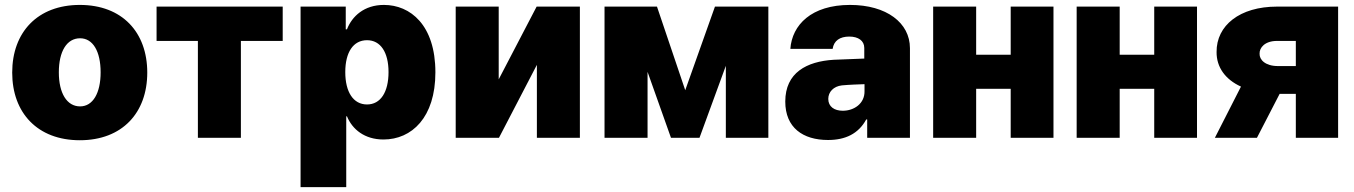

<svg xmlns="http://www.w3.org/2000/svg" viewBox="-20 -557 5473 776"><path d="M302.7 9.8C473.6 9.8 575.2 -100.6 575.2 -263.7C575.2 -426.8 473.6 -537.1 302.7 -537.1C131.8 -537.1 29.3 -426.8 29.3 -263.7C29.3 -100.6 131.8 9.8 302.7 9.8ZM303.7 -127C250 -127 217.8 -180.7 217.8 -264.6C217.8 -349.6 250 -402.3 303.7 -402.3C355.5 -402.3 386.7 -349.6 386.7 -264.6C386.7 -180.7 355.5 -127 303.7 -127Z M612.8 -391.6H779.8V0H953.6V-391.6H1122.6V-530.3H612.8Z M1194.8 199.2H1379.4V-86.9H1382.3C1403.8 -34.2 1453.6 6.8 1529.8 6.8C1644 6.8 1739.7 -82 1739.7 -264.6C1739.7 -456.1 1638.2 -537.1 1531.7 -537.1C1451.7 -537.1 1402.8 -491.2 1382.3 -438.5H1377.4V-530.3H1194.8ZM1375.5 -265.6C1375.5 -345.7 1407.7 -394.5 1463.4 -394.5C1518.1 -394.5 1550.3 -345.7 1550.3 -265.6C1550.3 -184.6 1518.1 -134.8 1463.4 -134.8C1407.7 -134.8 1375.5 -185.5 1375.5 -265.6Z M1995.6 -236.3V-530.3H1821.8V0H1996.6L2149.9 -294.9V0H2323.7V-530.3H2148.9Z M2749.5 -192.4 2635.3 -530.3H2423.3V0H2597.2V-266.6L2691.9 0H2807.1L2913.6 -291V0H3085.4V-530.3H2869.6Z M3153.8 -146.5C3153.8 -41 3225.1 8.8 3326.7 8.8C3397 8.8 3449.7 -16.6 3481 -74.2H3484.9V0H3657.7V-362.3C3657.7 -464.8 3563 -537.1 3415.5 -537.1C3259.3 -537.1 3181.2 -456.1 3174.3 -359.4H3345.2C3350.1 -392.6 3374.5 -409.2 3412.6 -409.2C3448.7 -409.2 3473.1 -392.6 3473.1 -363.3V-320.3L3349.1 -315.4C3240.7 -308.6 3153.8 -263.7 3153.8 -146.5ZM3327.6 -157.2C3327.6 -185.5 3349.1 -208 3382.3 -211.9C3406.7 -214.4 3455.6 -216.3 3474.1 -216.8V-188.5C3475.1 -138.7 3432.1 -109.4 3386.2 -109.4C3352.1 -109.4 3327.6 -126 3327.6 -157.2Z M3925.3 -530.3H3751.5V0H3925.3V-198.2H4064.9V0H4237.8V-530.3H4064.9V-335.9H3925.3Z M4505.4 -530.3H4331.5V0H4505.4V-198.2H4645V0H4817.9V-530.3H4645V-335.9H4505.4Z M5217.3 0H5388.2V-530.3H5141.1C4990.7 -530.3 4896 -454.1 4897 -346.7C4896.5 -285.6 4932.1 -235.8 4995.6 -207L4890.1 0H5060.1L5151.9 -177.7H5217.3ZM5070.8 -339.8C5069.8 -364.3 5092.3 -391.6 5141.1 -391.6H5217.3V-290H5145C5094.2 -290 5069.8 -315.4 5070.8 -339.8Z"/></svg>

Font: Pretendard Black
Style: Regular
Weight: 900
Designer: Base glyphs from Inter by Rasmus Andersson; Hangeul glyphs from Noto Sans CJK(Source Han Sans) by Jang Soo-young and Kan
Foundry: Kil Hyung-jin
Version: Version 1.309;Glyphs 3.2 (3225)